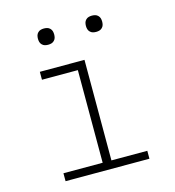

<svg xmlns="http://www.w3.org/2000/svg" viewBox="-106 -799 812 889"><g transform="rotate(-15 300.0 -354.5)"><path d="M99 0V-38H287V-482H115V-520H329V-38H501V0ZM415 -631Q407 -631 399.5 -633Q392 -635 386 -641Q380 -647 378 -654.5Q376 -662 376 -670Q376 -678 378 -685.5Q380 -693 386 -699Q392 -705 399.5 -707Q407 -709 415 -709Q423 -709 430.5 -707Q438 -705 444 -699Q450 -693 452 -685.5Q454 -678 454 -670Q454 -662 452 -654.5Q450 -647 444 -641Q438 -635 430.5 -633Q423 -631 415 -631ZM185 -631Q177 -631 169.5 -633Q162 -635 156 -641Q150 -647 148 -654.5Q146 -662 146 -670Q146 -678 148 -685.5Q150 -693 156 -699Q162 -705 169.5 -707Q177 -709 185 -709Q193 -709 200.5 -707Q208 -705 214 -699Q220 -693 222 -685.5Q224 -678 224 -670Q224 -662 222 -654.5Q220 -647 214 -641Q208 -635 200.5 -633Q193 -631 185 -631Z"/></g></svg>

Font: Iosevka Extralight Extended
Style: Regular
Weight: 200
Width: 7
Monospace: yes
Designer: Belleve Invis
Foundry: Belleve Invis
Version: Version 32.5.0; ttfautohint (v1.8.4)